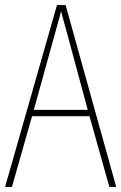

<svg xmlns="http://www.w3.org/2000/svg" viewBox="-20 -735 477 755"><path d="M410 0 332 -278H106L27 0H0L204 -715H238L437 0ZM243 -607Q237 -629 231.5 -648.5Q226 -668 220 -691Q215 -669 209 -649.5Q203 -630 197 -606L113 -303H325Z"/></svg>

Font: Noto Sans Gurmukhi UI Condensed Thin
Style: Regular
Weight: 100
Width: 3
Designer: Jelle Bosma - Monotype Design Team
Foundry: Monotype Imaging Inc.
Version: Version 2.004; ttfautohint (v1.8.4.7-5d5b)